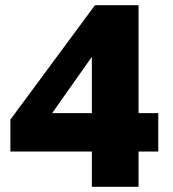

<svg xmlns="http://www.w3.org/2000/svg" viewBox="-20 -720 665 740"><path d="M334 0V-136H20V-259L346 -700H514V-284H590V-136H514V0ZM181 -284H334V-501Z"/></svg>

Font: Golos Text
Style: Bold
Weight: 700
Designer: A.Korolkova, Vitaly Kuzmin
Foundry: ParaType Ltd
Version: Version 2.004